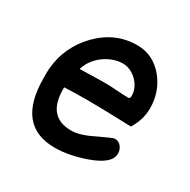

<svg xmlns="http://www.w3.org/2000/svg" viewBox="-107 -531 628 633"><g transform="rotate(30 207.0 -214.5)"><path d="M176 0Q30 0 30 -181Q30 -192 30 -202.5Q30 -213 31 -221Q39 -304 99 -366Q161 -429 244 -429Q305 -429 346 -379Q384 -332 384 -269Q384 -226 359 -186Q302 -188 260 -189Q218 -190 191 -190Q168 -190 146 -189.5Q124 -189 104 -188V-181Q104 -76 195 -76Q228 -76 277 -101Q327 -125 334 -125Q349 -125 358 -113.5Q367 -102 367 -87Q367 -48 289 -21Q228 0 176 0ZM304 -264Q311 -264 311 -275Q311 -290 304.5 -304Q298 -318 287 -329Q276 -340 262 -346.5Q248 -353 233 -353Q214 -353 195.5 -346Q177 -339 161.5 -327.5Q146 -316 134.5 -300Q123 -284 118 -266Q155 -267 179.5 -267.5Q204 -268 217 -268Q224 -268 235 -267.5Q246 -267 260 -266Q274 -265 285 -264.5Q296 -264 304 -264Z"/></g></svg>

Font: Dongol
Style: Regular
Weight: 400
Designer: Abdo Mohamed and Ibrahim Hamdi
Foundry: Protype Foundry
Version: Version 1.000;hotconv 1.0.109;makeotfexe 2.5.65596